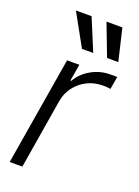

<svg xmlns="http://www.w3.org/2000/svg" viewBox="-148 -846 660 910"><g transform="rotate(20 181.5 -391.0)"><path d="M22 0 112.8 -545.9H174.8L160.2 -461.4H165Q188 -502.9 233.4 -528.3Q278.8 -553.7 330.1 -553.2Q337.9 -553.7 347.2 -553.5Q356.4 -553.2 363.3 -552.7L352.1 -488.8Q348.1 -489.3 337.6 -490.7Q327.1 -492.2 314.5 -491.7Q272 -492.2 235.6 -474.1Q199.2 -456.1 175 -424.3Q150.9 -392.6 144 -352.1L85.9 0ZM160.6 -621.1 71.3 -782.2H150.4L217.3 -621.1ZM287.1 -621.1 225.6 -782.2H305.7L343.8 -621.1Z"/></g></svg>

Font: Inter Tight Light
Style: Italic
Weight: 300
Italic angle: -9.39999°
Designer: Rasmus Andersson
Foundry: rsms
Version: Version 3.004